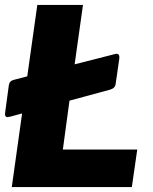

<svg xmlns="http://www.w3.org/2000/svg" viewBox="-33 -762 623 782"><path d="M526 -153 504 0H15L57 -300L9 -287Q1 -285 -2 -285Q-15 -285 -12 -304L3 -415Q5 -425 10 -430Q15 -435 24 -437L78 -451L119 -742H305L271 -500L432 -541Q438 -543 441 -543Q455 -543 453 -524L438 -420Q436 -403 416 -397L250 -352L223 -153Z"/></svg>

Font: Morrison ExtraBold
Style: Regular
Weight: 800
Designer: Pablo Impallari, Rodrigo Fuenzalida (Modified by Dan O. Williams)
Version: Version 0.03;June 6, 2019;FontCreator 11.5.0.2425 64-bit; tt